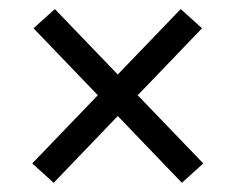

<svg xmlns="http://www.w3.org/2000/svg" viewBox="-20 -522 520 424"><path d="M428.9 -161.1 381.7 -118.3 54 -459.6 101.1 -502ZM51.2 -161.1 379.1 -502 426.2 -459.6 98.5 -118.3Z"/></svg>

Font: Anek Gurmukhi Medium
Style: Regular
Weight: 500
Designer: Sarang Kulkarni (Gurmukhi), Yesha Goshar (Latin)
Foundry: Ek Type
Version: Version 1.003